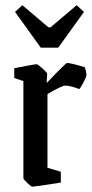

<svg xmlns="http://www.w3.org/2000/svg" viewBox="-20 -700 350 729"><path d="M134.8 -519 37.1 -654.8 64.9 -680.2 164.1 -596.2H171.9L271 -680.2L298.8 -654.8L201.2 -519ZM103 8.8Q98.6 8.8 83.7 -5.1Q68.8 -19 68.8 -23.9V-392.1L34.2 -403.8V-440.9Q110.4 -456.1 119.1 -456.1Q123.5 -456.1 141.4 -440.2Q159.2 -424.3 159.2 -419.9L157.2 -384.8Q229.5 -460.9 234.9 -460.9Q248.5 -460.9 301.8 -444.8Q308.1 -427.7 308.1 -414.1Q308.1 -407.7 296.4 -386Q284.7 -364.3 280.8 -361.8Q246.6 -375 228 -375Q214.8 -375 160.2 -342.8V-63L210.9 -47.9V-6.8Q111.8 8.8 103 8.8Z"/></svg>

Font: Grenze
Style: Regular
Weight: 400
Designer: Renata Polastri
Foundry: Omnibus-Type
Version: Version 1.002;PS 001.002;hotconv 1.0.88;makeotf.lib2.5.64775